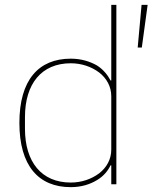

<svg xmlns="http://www.w3.org/2000/svg" viewBox="-20 -760 629 792"><path d="M439 -78H436C425 -55 407 -33 380 -17C352 0 316 12 272 12C139 12 60 -76 60 -253C60 -430 139 -518 272 -518C316 -518 352 -506 380 -490C407 -473 425 -449 436 -428H439V-740H460V0H439ZM272 -7C316 -7 357 -21 389 -45C420 -69 439 -103 439 -143V-363C439 -403 420 -437 389 -461C357 -485 316 -499 272 -499C151 -499 83 -414 83 -277V-229C83 -92 151 -7 272 -7ZM565 -564H548L564 -740H589Z"/></svg>

Font: Plexus Sans Thin
Style: Regular
Weight: 250
Version: Version 2.001;PS 002.001;hotconv 1.0.70;makeotf.lib2.5.58329